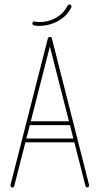

<svg xmlns="http://www.w3.org/2000/svg" viewBox="-20 -827 440 847"><path d="M191 -657Q191 -660 193.5 -662Q196 -664 200 -664Q203 -664 205.5 -661.5Q208 -659 208 -656V-653L43 -7Q43 -4 40.5 -2Q38 0 34 0Q31 0 28.5 -2.5Q26 -5 26 -8Q26 -11 27 -14ZM88 -199Q84 -199 81.5 -201Q79 -203 79 -207Q79 -211 81.5 -213.5Q84 -216 88 -216H311Q315 -216 317.5 -213.5Q320 -211 320 -207Q320 -203 317.5 -201Q315 -199 311 -199ZM107 -275Q103 -275 101 -277Q99 -279 99 -283Q99 -287 101 -289.5Q103 -292 107 -292H293Q297 -292 299.5 -289.5Q302 -287 302 -283Q302 -279 299.5 -277Q297 -275 293 -275ZM373 -11Q373 -10 373 -9.5Q373 -9 373 -9Q373 -6 371 -3Q369 0 366 0Q363 0 360 -2Q357 -4 357 -7L192 -653V-655Q192 -659 194.5 -661.5Q197 -664 200 -664Q204 -664 206.5 -662Q209 -660 209 -657ZM278 -802Q280 -805 282.5 -806.5Q285 -808 288 -807Q292 -806 294 -803Q296 -800 295 -796Q295 -796 295 -795.5Q295 -795 295 -795Q278 -761 248 -741.5Q218 -722 186 -716Q154 -710 130 -715Q126 -716 124 -719Q122 -722 123 -725Q124 -729 126.5 -731Q129 -733 133 -732Q155 -727 183.5 -732.5Q212 -738 237.5 -755Q263 -772 278 -802Z"/></svg>

Font: Libertine-Super Thin
Style: Regular
Weight: 100
Designer: Bastien Sozeau
Foundry: NBR — Bastien Sozeau
Version: Version 2.003;gftools[0.9.33]